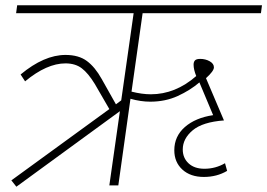

<svg xmlns="http://www.w3.org/2000/svg" viewBox="-20 -702 1012 727"><path d="M478 -355Q518 -345 551 -345Q644 -345 723 -414Q713 -439 713 -457Q713 -468 718.5 -473.5Q724 -479 738 -479Q758 -479 774 -470Q790 -461 790 -447Q790 -433 760 -406L828 -246Q747 -240 709.5 -208.5Q672 -177 672 -136Q672 -104 694 -83.5Q716 -63 754 -63Q796 -63 832 -84L840 -55Q801 -32 752 -32Q701 -32 670.5 -60Q640 -88 640 -133Q640 -186 680 -221Q720 -256 787 -266L735 -390Q700 -360 653 -338.5Q606 -317 549 -317Q513 -317 474 -328L428 0H394L434 -281L42 5L23 -19L394 -289L339 -384Q314 -425 289.5 -443.5Q265 -462 228 -462Q157 -462 75 -394L58 -420Q147 -494 228 -494Q278 -494 309 -471Q340 -448 365 -403L419 -307L439 -322L486 -652H41L45 -682H972L968 -652H520Z"/></svg>

Font: FiraGO UltraLight
Style: Italic
Weight: 200
Italic angle: -8°
Designer: bBox Type GmbH
Foundry: bBox Type GmbH
Version: Version 1.001